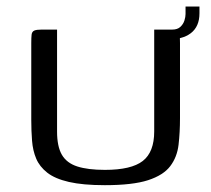

<svg xmlns="http://www.w3.org/2000/svg" viewBox="-20 -548 628 571"><path d="M515.3 -196.6Q515.3 -154 511 -117.4Q506.7 -80.8 486.3 -53.9Q466 -27 420.3 -12.1Q374.6 2.7 291.8 2.7Q226.5 2.7 184.9 -6.9Q143.4 -16.5 120.5 -34.5Q97.6 -52.5 87.6 -76.4Q77.5 -100.3 75.3 -129.7Q73 -159 73 -191.5V-419.9Q73 -436.4 74 -445.1Q75.1 -453.9 81.8 -457Q88.5 -460 103.4 -460H149.7V-156.8Q149.7 -112.3 164.1 -87.6Q178.5 -63 210 -52.9Q241.5 -42.8 292 -42.8Q370.5 -42.8 404.5 -69.2Q438.6 -95.6 438.6 -157V-460H483.7Q499.5 -460 506.2 -457Q513 -453.9 514.1 -445.1Q515.3 -436.4 515.3 -419.9ZM474.8 -431.1 471.1 -460H492.1Q507.8 -460 516.4 -468.1Q525.1 -476.2 528.5 -487.1Q531.8 -497.9 531.8 -506.3V-528.5H573.2V-508.5Q573.2 -469.2 547.6 -449.4Q521.9 -429.6 474.8 -431.1Z"/></svg>

Font: Genos Thin
Style: Regular
Weight: 100
Designer: Robert E. Leuschke
Foundry: Robert E. Leuschke
Version: Version 1.010